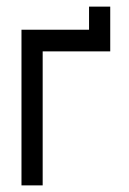

<svg xmlns="http://www.w3.org/2000/svg" viewBox="-20 -560 390 580"><path d="M108.9 0H44.9V-470.2H249V-540H313V-404.8H108.9Z"/></svg>

Font: Kreadon
Style: Regular
Weight: 400
Designer: kohakuno
Foundry: StudioGnu
Version: Version 1.000;Glyphs 3.1.2 (3151)